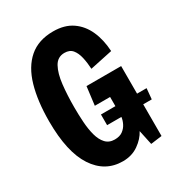

<svg xmlns="http://www.w3.org/2000/svg" viewBox="-184 -881 936 1013"><g transform="rotate(-30 284.5 -375.0)"><path d="M269 14Q161 14 98.5 -81Q36 -176 36 -363Q36 -486 62 -576Q88 -666 144.5 -715Q201 -764 291 -764Q360 -764 406 -732.5Q452 -701 476.5 -646.5Q501 -592 505 -521L368 -492Q366 -530 358.5 -563Q351 -596 334.5 -616Q318 -636 286 -636Q244 -636 223 -598Q202 -560 195 -497.5Q188 -435 188 -361Q188 -315 191 -270Q194 -225 204 -188Q214 -151 234.5 -129Q255 -107 289 -107Q319 -107 337.5 -120.5Q356 -134 366 -154Q376 -174 378 -193H291V-258H379V-314H286L300 -426H511V-258H569L563 -193H511V0L443 9L424 -80Q405 -43 364.5 -14.5Q324 14 269 14Z"/></g></svg>

Font: Freeman
Style: Regular
Weight: 400
Designer: Vernon Adams, Aoife Mooney, Rodrigo Fuenzalida
Foundry: Rodrigo Fuenzalida
Version: Version 1.000; ttfautohint (v1.8.4.7-5d5b)